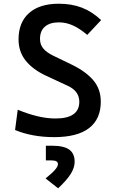

<svg xmlns="http://www.w3.org/2000/svg" viewBox="-20 -723 626 1026"><path d="M269 9.8Q210 9.8 157.2 0Q104.5 -9.8 60.5 -28.3L74.7 -136.7Q128.4 -114.3 179.2 -102.1Q230 -89.8 276.9 -89.8Q340.3 -89.8 372.1 -112.3Q403.8 -134.8 403.8 -179.2Q403.8 -236.3 341.8 -264.6L228 -317.4Q156.2 -350.6 117.7 -398.4Q79.1 -446.3 79.1 -512.7Q79.1 -603.5 135.3 -653.3Q191.4 -703.1 294.4 -703.1Q362.8 -703.1 417.5 -682.1Q472.2 -661.1 520.5 -615.7L446.3 -536.6Q405.8 -570.8 369.4 -587.2Q333 -603.5 294.9 -603.5Q247.1 -603.5 220.5 -581.1Q193.8 -558.6 193.8 -515.1Q193.8 -484.4 211.7 -463.4Q229.5 -442.4 263.7 -425.8L362.8 -377.9Q438.5 -341.3 478.5 -294.2Q518.6 -247.1 518.6 -179.7Q518.6 -86.4 455.8 -38.3Q393.1 9.8 269 9.8ZM290.5 283.2 223.6 230.5Q258.8 202.1 274.2 184.3Q289.6 166.5 289.6 153.8Q289.6 134.3 256.8 134.3H225.1V55.7H258.8Q320.8 55.7 349.9 76.4Q378.9 97.2 378.9 141.6Q378.9 173.3 357.4 207.3Q335.9 241.2 290.5 283.2Z"/></svg>

Font: Cascadia Code Medium
Style: Regular
Weight: 500
Monospace: yes
Designer: Aaron Bell
Foundry: Saja Typeworks
Version: Version 2407.024